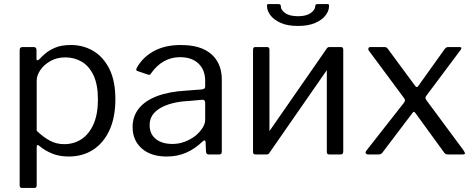

<svg xmlns="http://www.w3.org/2000/svg" viewBox="-20 -762 2340 947"><path d="M146 -530Q160 -530 160 -515V-473Q160 -465 163.5 -464.5Q167 -464 173 -469Q184 -481 203 -497.5Q222 -514 252.5 -527Q283 -540 330 -540Q391 -540 440.5 -510.5Q490 -481 519.5 -422Q549 -363 549 -273Q549 -183 520 -120Q491 -57 439.5 -23.5Q388 10 319 10Q273 10 237.5 -4.5Q202 -19 177 -40Q168 -48 164.5 -46.5Q161 -45 161 -34V152Q161 165 150 165H88Q77 165 77 152V-514Q77 -523 80.5 -526.5Q84 -530 93 -530H146ZM161 -117Q192 -87 224.5 -69Q257 -51 297 -51Q345 -51 382.5 -76Q420 -101 441.5 -150Q463 -199 463 -272Q463 -345 441 -391Q419 -437 382.5 -458Q346 -479 302 -479Q261 -479 229 -461Q197 -443 179 -416.5Q161 -390 161 -364V-117Z M979 -64Q942 -28 898.5 -9Q855 10 802 10Q724 10 679 -30Q634 -70 634 -135Q634 -188 664.5 -226.5Q695 -265 753.5 -287.5Q812 -310 898 -315L976 -321Q983 -322 987.5 -325Q992 -328 992 -336V-363Q992 -417 959 -448.5Q926 -480 868 -480Q825 -480 789 -460Q753 -440 725 -400Q722 -395 719 -393.5Q716 -392 710 -394L657 -412Q653 -414 652 -417Q651 -420 655 -428Q684 -480 739 -510Q794 -540 872 -540Q939 -540 983.5 -519.5Q1028 -499 1051 -460.5Q1074 -422 1074 -369V-15Q1074 -6 1070.5 -3Q1067 0 1060 0H1009Q1003 0 999.5 -4.5Q996 -9 996 -16L994 -62Q992 -76 979 -64ZM992 -254Q992 -271 978 -270L912 -264Q866 -262 830 -252.5Q794 -243 769 -228Q744 -213 731 -192.5Q718 -172 718 -145Q718 -101 748.5 -76.5Q779 -52 831 -52Q863 -52 892.5 -63.5Q922 -75 945 -93Q967 -112 979.5 -132Q992 -152 992 -171V-254Z M1309 -517V-17Q1309 -7 1305.5 -3.5Q1302 0 1291 0H1243Q1234 0 1231 -3Q1228 -6 1228 -14V-516Q1228 -530 1239 -530H1297Q1309 -530 1309 -517ZM1673 -517V-17Q1673 -7 1669.5 -3.5Q1666 0 1656 0H1607Q1598 0 1595 -3Q1592 -6 1592 -14V-516Q1592 -530 1604 -530H1662Q1673 -530 1673 -517ZM1594 -526 1644 -491 1306 -4 1256 -39ZM1450 -634Q1398 -634 1364.5 -649Q1331 -664 1314 -686.5Q1297 -709 1297 -732Q1296 -737 1298 -739.5Q1300 -742 1303 -742H1350Q1358 -742 1361.5 -740Q1365 -738 1365 -733Q1364 -714 1386 -698Q1408 -682 1450 -682ZM1450 -634V-682Q1491 -682 1513 -698Q1535 -714 1535 -733Q1535 -738 1538.5 -740Q1542 -742 1550 -742H1596Q1600 -742 1601.5 -739.5Q1603 -737 1603 -732Q1603 -709 1586 -686.5Q1569 -664 1535 -649Q1501 -634 1450 -634Z M2266 -21Q2274 -9 2273 -4.5Q2272 0 2262 0H2192Q2177 0 2171 -9L2030 -203Q2025 -210 2021.5 -210.5Q2018 -211 2013 -203L1866 -9Q1860 0 1845 0H1798Q1788 0 1784 -5.5Q1780 -11 1791 -24L1973 -256Q1978 -263 1977.5 -267.5Q1977 -272 1973 -278L1798 -514Q1795 -519 1797.5 -524.5Q1800 -530 1807 -530H1874Q1882 -530 1885.5 -528Q1889 -526 1893 -521L2028 -338Q2036 -327 2043 -338L2174 -521Q2178 -526 2182 -528Q2186 -530 2194 -530H2246Q2255 -530 2255.5 -525.5Q2256 -521 2252 -516L2083 -290Q2078 -284 2078.5 -279Q2079 -274 2083 -268L2266 -21Z"/></svg>

Font: Libre Franklin
Style: Regular
Weight: 400
Designer: Pablo Impallari, Rodrigo Fuenzalida, Nhung Nguyen
Foundry: Impallari Type
Version: Version 3.000